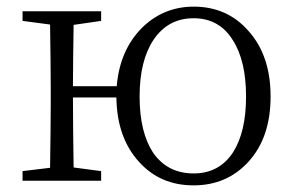

<svg xmlns="http://www.w3.org/2000/svg" viewBox="-20 -545 887 579"><path d="M564 14C631 14 686 -10 729 -57C774 -106 796 -172 796 -254C796 -336 774 -402 729 -452C686 -501 631 -525 564 -525C503 -525 450 -503 407 -460C363 -415 338 -357 332 -285H200C200 -338 201 -399 202 -470L285 -482V-511H48V-482L131 -471C132 -398 133 -335 133 -284V-227C133 -176 132 -114 131 -39L48 -29V0H285V-29L202 -40C201 -113 200 -184 200 -251H331C332 -170 355 -105 400 -56C443 -9 497 14 564 14ZM564 -22C511 -22 471 -43 442 -84C415 -125 401 -181 401 -254C401 -326 415 -383 443 -425C472 -468 512 -490 564 -490C615 -490 655 -468 682 -424C709 -382 722 -325 722 -254C722 -183 709 -127 683 -86C655 -43 615 -22 564 -22Z"/></svg>

Font: AllPunType Light
Style: Regular
Weight: 300
Version: 1.0